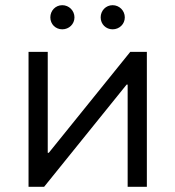

<svg xmlns="http://www.w3.org/2000/svg" viewBox="-20 -720 676 740"><path d="M414 -607C440 -607 461 -627 461 -653C461 -679 440 -700 414 -700C388 -700 368 -679 368 -653C368 -627 388 -607 414 -607ZM220 -607C246 -607 267 -627 267 -653C267 -679 246 -700 220 -700C194 -700 174 -679 174 -653C174 -627 194 -607 220 -607ZM90 0H150L468 -394H472V0H546V-520H482L168 -131H164V-520H90Z"/></svg>

Font: Fixel Display Regular
Style: Regular
Weight: 400
Designer: AlfaBravo + MacPaw
Foundry: Kyrylo Tkachov, Marchela Mozhyna, Serhii Makarenko, Maria Weinstein, Zakhar Kryvoshyya
Version: Version 1.211